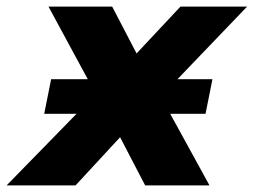

<svg xmlns="http://www.w3.org/2000/svg" viewBox="-72 -562 769 582"><path d="M83 -322H194L75 -542H268L342 -400L475 -542H677L466 -322H572L551 -217H444L563 0H368L292 -146L157 0H-52L160 -217H62Z"/></svg>

Font: Argentum Sans
Style: Bold Italic
Weight: 700
Italic angle: -11°
Designer: Julieta Ulanovsky (font), Cristiano Sobral (main changes and remaster)
Foundry: Julieta Ulanovsky (font), Cristiano Sobral (main changes and remaster)
Version: Version 2.007;June 15, 2022;FontCreator 14.0.0.2814 64-bit; 